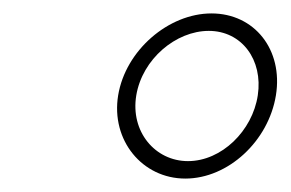

<svg xmlns="http://www.w3.org/2000/svg" viewBox="-20 -776 433 286"><path d="M156 -634C145 -567 192 -510 256 -510C320 -510 380 -566 391 -634C402 -702 359 -756 295 -756C231 -756 167 -701 156 -634ZM183 -634C192 -688 242 -730 291 -730C340 -730 372 -687 364 -634C356 -581 310 -536 260 -536C211 -536 174 -580 183 -634Z"/></svg>

Font: Charger Sport
Style: HLExtObl
Weight: 100
Designer: Jasper
Foundry: Cannot Into Space Fonts
Version: Version 1.1